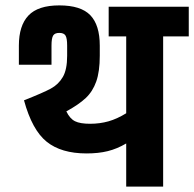

<svg xmlns="http://www.w3.org/2000/svg" viewBox="-20 -692 720 712"><path d="M680 -667V-557H585V0H448V-160Q414 -140 379.5 -131.5Q345 -123 301 -123Q207 -123 153 -166.5Q99 -210 69 -320Q140 -348 168.5 -363.5Q197 -379 213 -406.5Q229 -434 229 -485V-523Q229 -550 223 -560Q217 -570 200 -570Q183 -570 177 -560Q171 -550 171 -523V-452H50V-523Q50 -597 85.5 -634.5Q121 -672 200 -672Q280 -672 315 -635.5Q350 -599 350 -523V-485Q350 -427 337 -390Q324 -353 298 -328.5Q272 -304 226 -279Q239 -252 258 -242.5Q277 -233 314 -233Q350 -233 382 -242Q414 -251 448 -272V-557H383V-667Z"/></svg>

Font: Biryani ExtraBold
Style: Regular
Weight: 800
Designer: Dan Reynolds and Mathieu Reguer
Foundry: Dan Reynolds and Mathieu Reguer
Version: Version 1.004; ttfautohint (v1.1) -l 5 -r 5 -G 72 -x 0 -D la